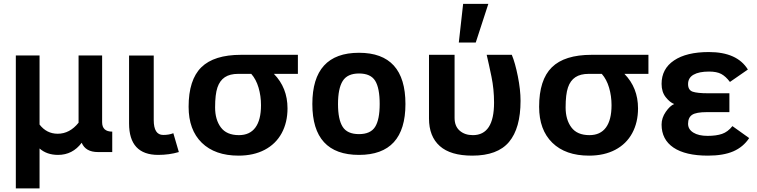

<svg xmlns="http://www.w3.org/2000/svg" viewBox="-20 -807 4016 1019"><path d="M189.9 192.9H64V-512.7H189.9V-146Q227.5 -97.2 286.1 -97.2Q350.1 -97.2 397 -155.8V-512.7H522V-158.7Q522 -108.4 575.7 -108.4V0H500Q434.1 0 413.6 -49.3Q365.2 15.1 288.1 15.1Q228.5 15.1 189.9 -19Z M819.8 15.1Q665 15.1 665 -151.9V-512.2H795.9V-169.9Q795.9 -90.8 846.2 -90.8Q877.4 -90.8 899.9 -100.1L929.2 0Q877.9 15.1 819.8 15.1Z M1246.1 19Q1121.1 19 1051 -49.3Q981 -117.7 981 -240.2Q981 -383.3 1048.3 -449.7Q1115.7 -516.1 1259.8 -516.1H1561V-415H1433.6Q1505.9 -341.3 1505.9 -231.9Q1505.9 -157.2 1474.9 -100.1Q1443.8 -43 1385 -12Q1326.2 19 1246.1 19ZM1248 -89.8Q1305.7 -89.8 1335.4 -130.1Q1365.2 -170.4 1365.2 -249Q1365.2 -297.4 1352.3 -341.6Q1339.4 -385.7 1313.5 -415H1244.1Q1200.2 -415 1173.3 -397.2Q1146.5 -379.4 1134 -342.8Q1121.6 -306.2 1121.6 -236.8Q1121.6 -171.9 1152.1 -130.9Q1182.6 -89.8 1248 -89.8Z M1885.3 15.1Q1637.7 15.1 1637.7 -254.9Q1637.7 -526.9 1885.3 -526.9Q2131.8 -526.9 2131.8 -254.9Q2131.8 15.1 1885.3 15.1ZM1885.3 -95.2Q1946.3 -95.2 1970.7 -133.5Q1995.1 -171.9 1995.1 -254.9Q1995.1 -339.4 1971.2 -378.2Q1947.3 -417 1885.3 -417Q1823.7 -417 1798.8 -377.2Q1773.9 -337.4 1773.9 -254.9Q1773.9 -172.9 1798.6 -134Q1823.2 -95.2 1885.3 -95.2Z M2486.8 19Q2371.1 19 2314 -32Q2256.8 -83 2256.8 -178.2V-516.1H2392.6V-181.2Q2392.6 -137.2 2419.7 -113.5Q2446.8 -89.8 2489.7 -89.8Q2602.1 -89.8 2602.1 -262.2Q2602.1 -333.5 2588.4 -399.9Q2574.7 -466.3 2563 -516.1H2696.3Q2713.9 -474.1 2728.3 -402.3Q2742.7 -330.6 2742.7 -272Q2742.7 -126.5 2681.6 -53.7Q2620.6 19 2486.8 19ZM2504.9 -581.1H2415L2438 -786.6H2571.8Z M3106.4 19Q2981.4 19 2911.4 -49.3Q2841.3 -117.7 2841.3 -240.2Q2841.3 -383.3 2908.7 -449.7Q2976.1 -516.1 3120.1 -516.1H3421.4V-415H3293.9Q3366.2 -341.3 3366.2 -231.9Q3366.2 -157.2 3335.2 -100.1Q3304.2 -43 3245.4 -12Q3186.5 19 3106.4 19ZM3108.4 -89.8Q3166 -89.8 3195.8 -130.1Q3225.6 -170.4 3225.6 -249Q3225.6 -297.4 3212.6 -341.6Q3199.7 -385.7 3173.8 -415H3104.5Q3060.5 -415 3033.7 -397.2Q3006.8 -379.4 2994.4 -342.8Q2981.9 -306.2 2981.9 -236.8Q2981.9 -171.9 3012.5 -130.9Q3043 -89.8 3108.4 -89.8Z M3737.3 19Q3617.7 19 3554.4 -23.7Q3491.2 -66.4 3491.2 -146Q3491.2 -181.2 3513.4 -213.4Q3535.6 -245.6 3558.1 -254.9Q3535.6 -263.2 3513.4 -291Q3491.2 -318.8 3491.2 -361.8Q3491.2 -441.9 3557.4 -486.3Q3623.5 -530.8 3742.2 -530.8Q3892.1 -530.8 3949.2 -438L3854 -372.1Q3831.5 -401.9 3807.6 -414.6Q3783.7 -427.2 3743.2 -427.2Q3689.9 -427.2 3660.9 -410.6Q3631.8 -394 3631.8 -360.8Q3631.8 -328.6 3656.5 -320.3Q3681.2 -312 3737.3 -312H3851.1V-211.9H3731.9Q3674.3 -211.9 3653.1 -197.5Q3631.8 -183.1 3631.8 -149.9Q3631.8 -120.6 3659.7 -103.3Q3687.5 -85.9 3735.4 -85.9Q3781.2 -85.9 3812 -96.4Q3842.8 -106.9 3867.2 -137.7L3956.1 -74.2Q3924.8 -26.9 3872.1 -3.9Q3819.3 19 3737.3 19Z"/></svg>

Font: Cadman
Style: Bold
Weight: 700
Designer: Paul James MIller
Foundry: High-Logic / Made with FontCreator
Version: Version 2.114;March 28, 2021;FontCreator 13.0.0.2683 64-bit